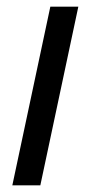

<svg xmlns="http://www.w3.org/2000/svg" viewBox="-20 -556 274 576"><path d="M17 0H101L215 -536H131Z"/></svg>

Font: Noto Sans SemiCondensed
Style: Italic
Weight: 400
Width: 4
Italic angle: -12°
Designer: Monotype Design Team
Foundry: Monotype Imaging Inc.
Version: Version 2.013